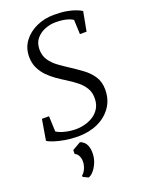

<svg xmlns="http://www.w3.org/2000/svg" viewBox="-185 -835 894 1193"><g transform="rotate(-20 262.0 -239.0)"><path d="M214 11Q169 11 128 4Q87 -3 57 -13Q27 -23 15 -32L38 -169H85L89 -67Q110 -53 145.5 -44.5Q181 -36 217 -36Q246.5 -36 276.2 -44Q306 -52 331.2 -68.2Q356.5 -84.5 372.5 -110.2Q388.5 -136 390 -171Q392 -213 374 -243.5Q356 -274 326.5 -297.2Q297 -320.5 264 -341Q235.5 -358.5 206 -379Q176.5 -399.5 151.5 -425Q126.5 -450.5 111 -482.8Q95.5 -515 95 -556Q94.5 -615 126.8 -658.8Q159 -702.5 212.5 -726.8Q266 -751 329 -751Q376 -751 411.2 -744.8Q446.5 -738.5 470.5 -729.2Q494.5 -720 508 -711L484 -583H440L436 -678Q420.5 -689.5 391.2 -696.8Q362 -704 322 -704Q286.5 -704 252 -690.5Q217.5 -677 194.5 -649.8Q171.5 -622.5 171 -581Q170.5 -537.5 191.5 -507Q212.5 -476.5 244.8 -453.2Q277 -430 311 -408Q348 -384 384.5 -357.2Q421 -330.5 445.2 -294.8Q469.5 -259 470 -208Q470.5 -141 436.8 -91.8Q403 -42.5 345 -15.8Q287 11 214 11ZM152 256.5V247.5Q163.5 238.5 171.2 224.8Q179 211 183.2 195.2Q187.5 179.5 187 165Q187 145 178.2 128.2Q169.5 111.5 154.5 106V80L210.5 48Q239.5 59 251 84.2Q262.5 109.5 261 143.5Q260 174.5 248 202.5Q236 230.5 219.2 249.5Q202.5 268.5 186.5 273Z"/></g></svg>

Font: Merriweather Light
Style: Italic
Weight: 300
Italic angle: -7.8°
Designer: Eben Sorkin
Foundry: Eben Sorkin
Version: Version 2.101